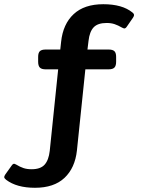

<svg xmlns="http://www.w3.org/2000/svg" viewBox="-116 -715 696 911"><path d="M-87 138Q-96 131 -96 125Q-96 121 -91 113L-61 71Q-55 62 -49 62Q-47 62 -39 66Q-21 77 -4.5 82.5Q12 88 34 88Q76 88 95.5 66.5Q115 45 120 1L160 -386H101Q81 -386 73 -394.5Q65 -403 65 -422V-445Q65 -464 73 -472Q81 -480 101 -480H170L174 -517Q183 -601 233.5 -648Q284 -695 374 -695Q464 -695 512 -656Q520 -650 520 -643Q520 -639 515 -631L486 -589Q480 -580 474 -580Q471 -580 463 -584Q444 -595 427.5 -600.5Q411 -606 390 -606Q348 -606 328.5 -585.5Q309 -565 304 -521L299 -480H399Q419 -480 427 -472Q435 -464 435 -445V-422Q435 -403 427 -394.5Q419 -386 399 -386H289L249 -1Q240 82 190 129Q140 176 50 176Q-37 176 -87 138Z"/></svg>

Font: Mitr
Style: Regular
Weight: 400
Designer: Thanarat Vachiruckul
Foundry: Cadson Demak
Version: Version 1.002